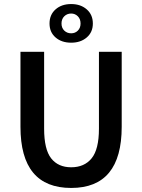

<svg xmlns="http://www.w3.org/2000/svg" viewBox="-20 -907 695 939"><path d="M328.1 12.2Q80.1 12.2 80.1 -287.1V-653.8H195.8V-277.8Q195.8 -176.3 230.2 -132.6Q264.6 -88.9 328.1 -88.9Q392.6 -88.9 428.2 -132.8Q463.9 -176.8 463.9 -277.8V-653.8H575.2V-287.1Q575.2 12.2 328.1 12.2ZM328.1 -698.2Q281.2 -698.2 251.7 -723.9Q222.2 -749.5 222.2 -792Q222.2 -835 251.7 -861.1Q281.2 -887.2 328.1 -887.2Q374.5 -887.2 404.3 -861.1Q434.1 -835 434.1 -792Q434.1 -749.5 404.3 -723.9Q374.5 -698.2 328.1 -698.2ZM328.1 -744.1Q347.7 -744.1 360.8 -757.3Q374 -770.5 374 -792Q374 -814 360.6 -827.4Q347.2 -840.8 328.1 -840.8Q308.1 -840.8 294.4 -827.4Q280.8 -814 280.8 -792Q280.8 -770.5 294.4 -757.3Q308.1 -744.1 328.1 -744.1Z"/></svg>

Font: Toshiba Sans Medium
Style: Regular
Weight: 500
Designer: Paul D. Hunt
Foundry: Toshiba Corporation
Version: Version 2.020;PS 2.0;hotconv 1.0.86;makeotf.lib2.5.63406